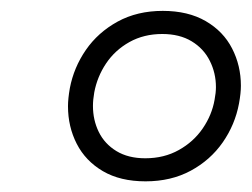

<svg xmlns="http://www.w3.org/2000/svg" viewBox="-20 -748 463 353"><path d="M105 -552.7Q105 -566.4 108.4 -585.9Q115.7 -624 137.9 -656.2Q160.2 -688.5 196.3 -708.3Q232.4 -728 279.3 -728Q325.7 -728 358.2 -709.2Q390.6 -690.4 406.7 -658.9Q422.9 -627.4 422.9 -590.3Q422.9 -576.7 419.4 -557.6Q412.1 -518.6 389.4 -486.1Q366.7 -453.6 330.6 -434.1Q294.4 -414.6 247.6 -414.6Q201.2 -414.6 169.2 -433.3Q137.2 -452.1 121.1 -483.6Q105 -515.1 105 -552.7ZM374.5 -564.5Q377 -577.6 377 -587.9Q377 -613.8 365.7 -636.2Q354.5 -658.7 332.3 -672.1Q310.1 -685.5 278.3 -685.5Q244.6 -685.5 218 -670.7Q191.4 -655.8 175 -631.3Q158.7 -606.9 153.3 -578.1Q150.9 -564.5 150.9 -553.2Q150.9 -527.3 161.6 -505.4Q172.4 -483.4 194.1 -470.2Q215.8 -457 247.1 -457Q281.7 -457 308.8 -472.2Q335.9 -487.3 352.8 -512Q369.6 -536.6 374.5 -564.5Z"/></svg>

Font: Reddit Sans Chocolate Light
Style: Italic
Weight: 300
Italic angle: -11.25°
Designer: Stephen Hutchings
Version: Version 1.013